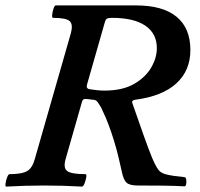

<svg xmlns="http://www.w3.org/2000/svg" viewBox="-31 -686 739 710"><path d="M-8 4Q-12 4 -10.5 -7.5Q-9 -19 -4.5 -30.5Q0 -42 4 -42Q50 -42 69.5 -53.5Q89 -65 98 -99L231 -563Q240 -596 226.5 -608Q213 -620 165 -620Q161 -620 162 -631.5Q163 -643 167 -654.5Q171 -666 175 -666H472Q571 -666 622 -624Q673 -582 673 -501Q673 -425 621 -377.5Q569 -330 468 -317Q454 -315 459 -303Q480 -242 500 -186Q520 -130 532 -101Q542 -78 549 -66.5Q556 -55 563 -50Q570 -45 580 -42Q595 -38 612.5 -35.5Q630 -33 651 -31Q656 -31 657.5 -22.5Q659 -14 657.5 -5.5Q656 3 651 3Q614 1 570.5 0.5Q527 0 479 0Q449 0 437.5 -10Q426 -20 420 -49Q416 -66 408.5 -99Q401 -132 391 -164Q381 -197 370 -226Q359 -255 349 -275Q345 -285 340.5 -292.5Q336 -300 331 -307Q325 -317 314 -317Q308 -318 301.5 -318.5Q295 -319 289 -320Q275 -322 272 -309L212 -99Q202 -65 217.5 -53.5Q233 -42 285 -42Q290 -42 288 -30.5Q286 -19 281.5 -7.5Q277 4 272 4Q238 2 202.5 1Q167 0 132 0Q98 0 62.5 1Q27 2 -8 4ZM355 -351Q422 -351 464.5 -375.5Q507 -400 528 -436Q549 -472 549 -508Q549 -562 506.5 -591Q464 -620 383 -620Q369 -620 364 -616.5Q359 -613 357 -605L291 -374Q286 -358 301 -356Q315 -354 328 -352.5Q341 -351 355 -351Z"/></svg>

Font: Junicode VF
Style: Italic
Weight: 400
Italic angle: -11°
Designer: Peter S. Baker
Version: Version 2.209